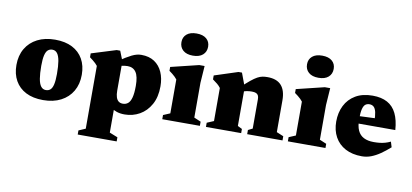

<svg xmlns="http://www.w3.org/2000/svg" viewBox="-83 -1015 3308 1541"><g transform="rotate(10 1571.0 -244.0)"><path d="M295.5 -68Q317.5 -68 332.2 -81Q347 -94 354.2 -125.2Q361.5 -156.5 361.5 -211Q361.5 -274.5 354.5 -315.5Q347.5 -356.5 332.2 -376.5Q317 -396.5 292 -396.5Q270.5 -396.5 255.8 -383.5Q241 -370.5 233.5 -339.5Q226 -308.5 226 -253.5Q226 -190.5 233 -149.2Q240 -108 255.5 -88Q271 -68 295.5 -68ZM287 15Q205 15 147.2 -14.5Q89.5 -44 59 -98.2Q28.5 -152.5 28.5 -226Q28.5 -303 62 -360Q95.5 -417 156.5 -448.2Q217.5 -479.5 300.5 -479.5Q383 -479.5 440.5 -450Q498 -420.5 528.5 -366.5Q559 -312.5 559 -238.5Q559 -162 525.8 -105Q492.5 -48 431.5 -16.5Q370.5 15 287 15Z M1001.5 -226.5Q1001.5 -303.5 978.2 -337.5Q955 -371.5 909.5 -371.5Q899.5 -371.5 886.5 -370Q873.5 -368.5 860 -365.5Q846.5 -362.5 834 -356.5L821 -396Q853.5 -418 879.2 -433.8Q905 -449.5 926 -459.8Q947 -470 965.5 -474.8Q984 -479.5 1003 -479.5Q1066.5 -479.5 1109.5 -451Q1152.5 -422.5 1174.8 -372Q1197 -321.5 1197 -257Q1197 -169.5 1163.2 -108.8Q1129.5 -48 1073.8 -16.5Q1018 15 951.5 15Q916 15 888 5.8Q860 -3.5 837 -21Q814 -38.5 792.5 -62.5H861V179L927.5 205.5V239H610V205.5L665.5 181.5V-330Q658.5 -339.5 648.5 -349Q638.5 -358.5 626.2 -368.5Q614 -378.5 599.5 -389V-420.5L800.5 -483H829L861 -402.5V-163.5Q861 -131.5 867.8 -110.2Q874.5 -89 888.2 -78.2Q902 -67.5 923.5 -67.5Q947.5 -67.5 965 -81.8Q982.5 -96 992 -130.8Q1001.5 -165.5 1001.5 -226.5Z M1409.5 -545Q1357.5 -545 1329.2 -570Q1301 -595 1301 -636.5Q1301 -677 1329.2 -701.2Q1357.5 -725.5 1409.5 -725.5Q1462 -725.5 1490.2 -701.2Q1518.5 -677 1518.5 -636.5Q1518.5 -595 1490.2 -570Q1462 -545 1409.5 -545ZM1517.5 -479.5 1508 -340.5V-57.5L1563.5 -34V0H1257V-34L1312.5 -57.5V-333.5Q1305.5 -343 1295.2 -353Q1285 -363 1272.5 -373Q1260 -383 1246.5 -392.5V-424L1474 -479.5Z M1864 -367V-52L1900 -34V0H1613V-34L1668.5 -57.5V-327Q1657 -343 1641.2 -356.2Q1625.5 -369.5 1602.5 -385.5V-417.5L1793.5 -479.5H1822ZM1949 -34 1985 -52V-291.5Q1985 -310 1979.2 -321.5Q1973.5 -333 1960.8 -338.2Q1948 -343.5 1926.5 -343.5Q1903.5 -343.5 1882.8 -339.2Q1862 -335 1843.5 -326.5L1826 -360.5Q1868.5 -401 1898 -425Q1927.5 -449 1949.2 -460.8Q1971 -472.5 1990 -476Q2009 -479.5 2030.5 -479.5Q2106.5 -479.5 2143.5 -438.2Q2180.5 -397 2180.5 -316V-57.5L2237 -34V0H1949Z M2433 -545Q2381 -545 2352.8 -570Q2324.5 -595 2324.5 -636.5Q2324.5 -677 2352.8 -701.2Q2381 -725.5 2433 -725.5Q2485.5 -725.5 2513.8 -701.2Q2542 -677 2542 -636.5Q2542 -595 2513.8 -570Q2485.5 -545 2433 -545ZM2541 -479.5 2531.5 -340.5V-57.5L2587 -34V0H2280.5V-34L2336 -57.5V-333.5Q2329 -343 2318.8 -353Q2308.5 -363 2296 -373Q2283.5 -383 2270 -392.5V-424L2497.5 -479.5Z M2888 -479.5Q2960 -479.5 3008.2 -453Q3056.5 -426.5 3082.5 -373Q3108.5 -319.5 3114 -239H2763.5V-297L3005.5 -307L2936.5 -274Q2936.5 -324 2929.8 -353.2Q2923 -382.5 2909.2 -394.8Q2895.5 -407 2874.5 -407Q2855.5 -407 2841.8 -396.8Q2828 -386.5 2820.5 -358Q2813 -329.5 2813 -274.5Q2813 -218 2829.2 -182.8Q2845.5 -147.5 2878.2 -130.8Q2911 -114 2959.5 -114Q2986 -114 3008.5 -116.5Q3031 -119 3052.2 -125Q3073.5 -131 3095.5 -141.5L3109 -97.5Q3070.5 -63.5 3034 -38.2Q2997.5 -13 2961 1Q2924.5 15 2885.5 15Q2806.5 15 2750.5 -15Q2694.5 -45 2664.8 -99Q2635 -153 2635 -224.5Q2635 -297 2663.8 -354.8Q2692.5 -412.5 2749 -446Q2805.5 -479.5 2888 -479.5Z"/></g></svg>

Font: Newsreader ExtraBold
Style: Regular
Weight: 800
Designer: Hugues Gentile
Foundry: Production Type
Version: Version 1.003